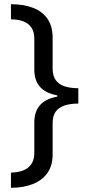

<svg xmlns="http://www.w3.org/2000/svg" viewBox="-20 -734 420 912"><path d="M32 86Q67 85 91.5 75Q116 65 129.5 44.5Q143 24 143 -8V-153Q143 -204 170 -234.5Q197 -265 252 -275V-281Q197 -291 170 -321.5Q143 -352 143 -403V-549Q143 -582 130 -602Q117 -622 92.5 -632Q68 -642 32 -642V-714Q94 -714 138 -696.5Q182 -679 206 -644Q230 -609 230 -555V-409Q230 -375 244 -354.5Q258 -334 285.5 -324.5Q313 -315 352 -315V-242Q313 -242 285.5 -232.5Q258 -223 244 -203Q230 -183 230 -149V0Q230 53 205 88Q180 123 135.5 140.5Q91 158 32 158Z"/></svg>

Font: lguzrati25
Style: Book
Weight: 400
Designer: Jelle Bosma - Monotype Design Team, Universal Thirst
Foundry: Monotype Imaging Inc.
Version: Version 2.106